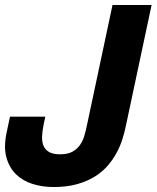

<svg xmlns="http://www.w3.org/2000/svg" viewBox="-43 -734 628 770"><path d="M460.9 -225.1Q456.1 -201.7 447.5 -174.8Q439 -147.9 424.6 -121.1Q410.2 -94.2 388.9 -69.6Q367.7 -44.9 337.2 -25.9Q306.6 -6.8 265.9 4.6Q225.1 16.1 171.9 16.1Q127.4 16.1 87.6 3.7Q47.9 -8.8 20.8 -35.4Q-6.3 -62 -17.6 -103.8Q-28.8 -145.5 -16.1 -204.1L-2.9 -266.1H138.7L131.8 -233.9Q126.5 -208 125.7 -186.3Q125 -164.6 131.8 -148.7Q138.7 -132.8 154.5 -124Q170.4 -115.2 198.2 -115.2Q229.5 -115.2 248.5 -126.2Q267.6 -137.2 279.1 -154.5Q290.5 -171.9 296.1 -192.4Q301.8 -212.9 305.7 -231.9L408.2 -713.9H564.9Z"/></svg>

Font: XB Khoramshahr
Style: Bold Italic
Weight: 700
Italic angle: -12°
Designer: Behnam
Foundry: Irmug
Version: Version 8.005 2009